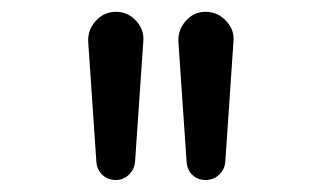

<svg xmlns="http://www.w3.org/2000/svg" viewBox="-20 -800 540 320"><path d="M291 -530.3 277.3 -730.5Q276.4 -750 289.6 -765.1Q302.7 -780.3 322.8 -780.3Q342.8 -780.3 356.9 -765.1Q371.1 -750 369.1 -730.5L355.5 -530.3Q354.5 -517.6 345.2 -508.8Q335.9 -500 322.8 -500Q309.6 -500 300.8 -508.3Q292 -516.6 291 -530.3ZM140.6 -530.3 127 -730.5Q126 -750 139.6 -765.1Q153.3 -780.3 173.3 -780.3Q193.4 -780.3 207 -765.1Q220.7 -750 218.8 -730.5L205.1 -530.3Q204.1 -517.6 194.8 -508.8Q185.5 -500 172.9 -500Q160.2 -500 150.9 -508.3Q141.6 -516.6 140.6 -530.3Z"/></svg>

Font: Rounded Mgen+ 1m regular
Style: Regular
Weight: 400
Designer: [Source Han Sans]
Ryoko NISHIZUKA  (kana & ideographs); Paul D. Hunt (Latin, Greek & Cyrillic); Wenlong ZHANG  (bopomofo
Version: Version 1.059.20150602